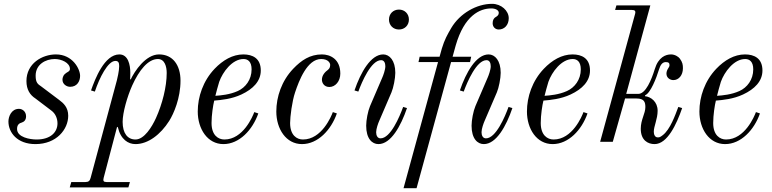

<svg xmlns="http://www.w3.org/2000/svg" viewBox="-20 -740 4028 1002"><path d="M24 -106C24 -49 69 12 165 12C275 12 336 -65 336 -136C336 -180 311 -202 288 -219L195 -289C177 -301 166 -309 166 -345C166 -404 218 -432 266 -432C300 -432 345 -413 345 -380C345 -372 340 -368 333 -364C328 -361 323 -358 319 -354C308 -345 306 -330 306 -324C306 -301 327 -287 346 -287C383 -287 398 -317 398 -344C398 -380 359 -456 272 -456C200 -456 118 -409 118 -317C118 -272 137 -244 165 -226L248 -163C270 -147 280 -121 280 -96C280 -52 246 -12 171 -12C137 -12 69 -23 69 -67C69 -90 81 -97 95 -101C107 -105 116 -115 116 -133C116 -158 97 -172 79 -172C39 -172 24 -131 24 -106Z M620 -104C620 -152 644 -236 670 -294C706 -374 753 -432 804 -432C840 -432 850 -392 850 -359C850 -287 827 -197 794 -124C773 -78 733 -12 687 -12C646 -12 620 -44 620 -104ZM344 238H650L658 210H536C520 210 517 204 521 188L591 -78L595 -76C610 -12 649 12 687 12C753 12 818 -38 863 -109C887 -147 922 -228 922 -319C922 -400 882 -456 810 -456C740 -456 682 -368 662 -325L659 -327C659 -327 660 -341 660 -361C660 -401 649 -456 603 -456C525 -456 476 -328 455 -268L475 -262C499 -334 543 -422 582 -422C597 -422 602 -414 602 -395C602 -370 592 -329 590 -321L453 188C449 204 442 210 426 210H352Z M1012 -158C1012 -67 1063 12 1146 12C1229 12 1298 -62 1328 -148L1307 -155C1299 -133 1249 -12 1151 -12C1119 -12 1084 -34 1084 -98C1084 -140 1092 -191 1098 -215C1134 -218 1189 -223 1240 -247C1300 -275 1341 -316 1341 -372C1341 -436 1298 -456 1250 -456C1194 -456 1143 -426 1100 -381C1040 -318 1012 -235 1012 -158ZM1104 -240C1106 -249 1119 -298 1124 -313C1142 -364 1192 -432 1251 -432C1273 -432 1293 -419 1293 -378C1293 -324 1261 -283 1221 -265C1179 -246 1133 -242 1104 -240Z M1422 -158C1422 -67 1473 12 1556 12C1639 12 1708 -62 1738 -148L1717 -155C1709 -133 1659 -12 1561 -12C1529 -12 1494 -34 1494 -98C1494 -130 1504 -211 1520 -258C1540 -318 1583 -432 1656 -432C1694 -432 1703 -410 1703 -402C1703 -394 1702 -384 1692 -376C1677 -365 1660 -348 1660 -324C1660 -307 1672 -286 1699 -286C1730 -286 1756 -316 1756 -356C1756 -432 1703 -456 1660 -456C1598 -456 1553 -426 1510 -381C1450 -318 1422 -235 1422 -158Z M2010 -638C2010 -608 2032 -586 2062 -586C2092 -586 2114 -608 2114 -638C2114 -668 2092 -690 2062 -690C2032 -690 2010 -668 2010 -638ZM1830 -268 1850 -262C1869 -314 1917 -426 1969 -426C1985 -426 1991 -411 1991 -394C1991 -376 1980 -346 1975 -335L1911 -186C1900 -160 1891 -113 1891 -84C1891 -16 1922 12 1955 12C2020 12 2072 -82 2104 -176L2084 -182C2065 -130 2018 -18 1966 -18C1950 -18 1943 -33 1943 -50C1943 -68 1954 -98 1959 -109L2023 -258C2033 -281 2043 -331 2043 -360C2043 -424 2013 -456 1980 -456C1915 -456 1862 -362 1830 -268Z M2380 -268 2400 -262C2419 -314 2467 -426 2519 -426C2535 -426 2541 -411 2541 -394C2541 -376 2530 -346 2525 -335L2461 -186C2450 -160 2441 -113 2441 -84C2441 -16 2472 12 2505 12C2570 12 2622 -82 2654 -176L2634 -182C2615 -130 2568 -18 2516 -18C2500 -18 2493 -33 2493 -50C2493 -68 2504 -98 2509 -109L2573 -258C2583 -281 2593 -331 2593 -360C2593 -424 2563 -456 2530 -456C2465 -456 2412 -362 2380 -268ZM2086 242H2154L2334 -416H2433L2439 -444H2342L2358 -502C2403 -659 2484 -696 2544 -696C2566 -696 2583 -687 2583 -673C2583 -662 2576 -656 2567 -651C2558 -646 2551 -636 2551 -619C2551 -599 2565 -586 2583 -586C2612 -586 2635 -609 2635 -645C2635 -684 2596 -720 2548 -720C2467 -720 2380 -670 2335 -594C2314 -558 2300 -533 2286 -487L2274 -444H2170L2164 -416H2266Z M2730 -158C2730 -67 2781 12 2864 12C2947 12 3016 -62 3046 -148L3025 -155C3017 -133 2967 -12 2869 -12C2837 -12 2802 -34 2802 -98C2802 -140 2810 -191 2816 -215C2852 -218 2907 -223 2958 -247C3018 -275 3059 -316 3059 -372C3059 -436 3016 -456 2968 -456C2912 -456 2861 -426 2818 -381C2758 -318 2730 -235 2730 -158ZM2822 -240C2824 -249 2837 -298 2842 -313C2860 -364 2910 -432 2969 -432C2991 -432 3011 -419 3011 -378C3011 -324 2979 -283 2939 -265C2897 -246 2851 -242 2822 -240Z M3112 0H3178L3242 -226H3302C3342 -226 3348 -207 3348 -181C3348 -147 3324 -116 3324 -68C3324 -8 3361 12 3396 12C3463 12 3511 -92 3540 -176L3520 -182C3504 -140 3478 -64 3438 -34C3425 -24 3421 -23 3413 -23C3396 -23 3392 -41 3392 -53C3392 -81 3412 -119 3412 -162C3412 -209 3377 -235 3346 -238L3347 -243C3375 -254 3406 -334 3419 -377C3426 -399 3435 -416 3455 -416C3470 -416 3474 -410 3474 -400C3474 -394 3471 -389 3467 -383C3463 -377 3458 -367 3458 -356C3458 -333 3478 -322 3494 -322C3522 -322 3544 -347 3544 -384C3544 -402 3542 -415 3528 -434C3521 -444 3502 -456 3482 -456C3454 -456 3416 -442 3397 -379C3380 -324 3350 -250 3311 -250H3248L3374 -712H3197L3190 -688H3278C3293 -688 3299 -683 3294 -666Z M3630 -158C3630 -67 3681 12 3764 12C3847 12 3916 -62 3946 -148L3925 -155C3917 -133 3867 -12 3769 -12C3737 -12 3702 -34 3702 -98C3702 -140 3710 -191 3716 -215C3752 -218 3807 -223 3858 -247C3918 -275 3959 -316 3959 -372C3959 -436 3916 -456 3868 -456C3812 -456 3761 -426 3718 -381C3658 -318 3630 -235 3630 -158ZM3722 -240C3724 -249 3737 -298 3742 -313C3760 -364 3810 -432 3869 -432C3891 -432 3911 -419 3911 -378C3911 -324 3879 -283 3839 -265C3797 -246 3751 -242 3722 -240Z"/></svg>

Font: Old Standard
Style: Italic
Weight: 400
Italic angle: -15.2°
Designer: Alexey Kryukov <alexios@thessalonica.org.ru>
Version: Version 2.0